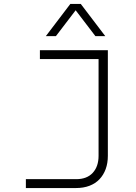

<svg xmlns="http://www.w3.org/2000/svg" viewBox="-20 -952 690 972"><path d="M111 0V-45H366Q420 -45 449.5 -77Q479 -109 479 -163V-698H526V-163Q526 -126 515 -96Q504 -66 483.5 -44.5Q463 -23 433 -11.5Q403 0 364 0ZM182 -698H525V-653H182ZM212 -769 336 -932H389L513 -769H463L363 -900L263 -769Z"/></svg>

Font: Azeret Mono Thin
Style: Regular
Weight: 100
Designer: Martin Vácha
Foundry: Displaay
Version: Version 1.002